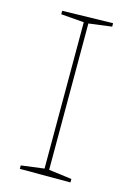

<svg xmlns="http://www.w3.org/2000/svg" viewBox="-108 -749 557 806"><g transform="rotate(15 170.5 -346.0)"><path d="M281 -692V-677L181 -664V-28L281 -15V0H61V-15L161 -28V-664L61 -672V-687Z"/></g></svg>

Font: Bitter Pro Thin
Style: Regular
Weight: 250
Designer: Sol Matas, and Bitter project Authors
Foundry: Sol Matas
Version: Version 1.010